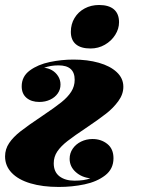

<svg xmlns="http://www.w3.org/2000/svg" viewBox="-66 -553 602 761"><path d="M326.7 -533.2Q365.2 -533.2 385.5 -515.9Q405.8 -498.5 405.8 -464.8Q405.8 -438.5 390.6 -414.6Q375.5 -390.6 349.6 -375.7Q323.7 -360.8 293 -360.8Q254.4 -360.8 234.6 -377.7Q214.8 -394.5 214.8 -426.8Q214.8 -457.5 229.5 -481.7Q244.1 -505.9 269.5 -519.5Q294.9 -533.2 326.7 -533.2ZM292 153.8Q257.3 149.9 233.6 128.4Q210 106.9 210 76.2Q210 54.2 222.4 36.1Q234.9 18.1 255.6 8.1Q276.4 -2 300.8 -2Q335 -2 359.4 17.6Q383.8 37.1 383.8 74.2Q383.8 116.7 350.8 142.1Q317.9 167.5 269 177.7Q220.2 188 167 188Q102.5 188 54.4 173.6Q6.3 159.2 -19.8 131.8Q-45.9 104.5 -45.9 66.9Q-45.9 38.1 -29.8 14.2Q-13.7 -9.8 15.6 -32.7Q44.9 -55.7 104 -95.2Q151.9 -127.4 177.2 -147.7Q202.6 -168 216.3 -189.5Q230 -210.9 230 -236.8Q230 -293.9 166 -293.9Q133.3 -293.9 108.9 -284.2Q125 -283.2 139.9 -274.7Q154.8 -266.1 164.3 -251.2Q173.8 -236.3 173.8 -217.8Q173.8 -198.2 162.8 -182.6Q151.9 -167 132.8 -158Q113.8 -148.9 89.8 -148.9Q58.6 -148.9 39.3 -165Q20 -181.2 20 -210.9Q20 -250 52.2 -273.7Q84.5 -297.4 131.1 -307.1Q177.7 -316.9 225.1 -316.9Q280.8 -316.9 325.7 -304.2Q370.6 -291.5 396.7 -267.1Q422.9 -242.7 422.9 -209Q422.9 -179.2 402.8 -151.9Q382.8 -124.5 354.2 -102.3Q325.7 -80.1 280.8 -49.8Q228 -14.6 201.7 5.9Q175.3 26.4 161.1 47.4Q147 68.4 147 94.2Q147 128.4 169.7 145.8Q192.4 163.1 229 163.1Q268.1 163.1 292 153.8Z"/></svg>

Font: TypoPRO Playfair Display SC
Style: Italic
Weight: 900
Italic angle: -14°
Designer: Claus Eggers Sørensen
Foundry: Claus Eggers Sørensen
Version: Version 1.004;PS 001.004;hotconv 1.0.70;makeotf.lib2.5.58329